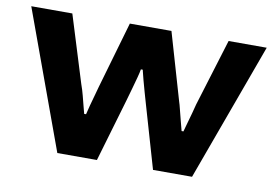

<svg xmlns="http://www.w3.org/2000/svg" viewBox="-62 -625 1031 723"><g transform="rotate(10 453.5 -263.5)"><path d="M195.7 0 3.1 -527.4H160.1L239.4 -271.6Q246.7 -251.6 252.4 -229.5Q258.1 -207.4 262.6 -189.7Q267 -172.1 269.7 -162.7H276.9Q280.3 -177.8 285.5 -197.3Q290.7 -216.9 296.4 -236.7Q302 -256.5 306.2 -272.4L380 -527.4H539.1L613.3 -272.4Q617.3 -260.7 622 -241Q626.7 -221.2 632.4 -200.2Q638 -179.1 642.2 -162.7H649.2Q653.4 -177.1 658.7 -196.9Q664 -216.7 669.8 -236.4Q675.5 -256.2 678.7 -270.6L757.6 -527.4H903.4L710.8 0H561.6L492.6 -237.9Q486.8 -258.2 480 -281.7Q473.2 -305.3 467.4 -327.3Q461.7 -349.3 457.9 -364.9H450.9Q448.9 -352.6 443.5 -332.6Q438.1 -312.5 431.3 -288.2Q424.5 -263.9 417 -237.9L347.1 0Z"/></g></svg>

Font: Archivo SemiBold SemiExpanded
Style: Regular
Weight: 600
Width: 6
Version: Version 2.001